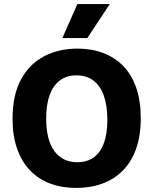

<svg xmlns="http://www.w3.org/2000/svg" viewBox="-20 -914 758 948"><path d="M356 14Q285 14 227 -8Q169 -30 128 -73Q87 -116 64.5 -179.5Q42 -243 42 -327Q42 -445 83.5 -521.5Q125 -598 197.5 -636Q270 -674 362 -674Q433 -674 490.5 -652Q548 -630 589.5 -587Q631 -544 653 -479.5Q675 -415 675 -331Q675 -244 652 -179.5Q629 -115 586.5 -72Q544 -29 485.5 -7.5Q427 14 356 14ZM361 -113Q410 -113 443 -137Q476 -161 493 -207.5Q510 -254 510 -321Q510 -393 492.5 -442Q475 -491 441 -516.5Q407 -542 357 -542Q310 -542 276.5 -517.5Q243 -493 225.5 -445.5Q208 -398 208 -329Q208 -277 218 -236.5Q228 -196 247.5 -169Q267 -142 296 -127.5Q325 -113 361 -113ZM411 -726H288L362 -894H522Z"/></svg>

Font: Bricolage Grotesque 24pt ExtraBold
Style: Regular
Weight: 800
Designer: Mathieu Triay
Foundry: Atelier Triay
Version: Version 1.001;gftools[0.9.33.dev8+g029e19f]